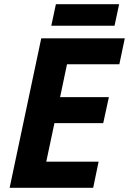

<svg xmlns="http://www.w3.org/2000/svg" viewBox="-20 -897 616 917"><path d="M225 -774H527L549 -877H247ZM26 0H425L451 -125H201L240 -309H473L500 -433H267L300 -590H550L576 -714H177Z"/></svg>

Font: Noto Sans
Style: Bold Italic
Weight: 700
Italic angle: -12°
Designer: Monotype Design Team
Foundry: Monotype Imaging Inc.
Version: Version 2.013